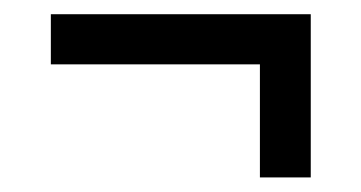

<svg xmlns="http://www.w3.org/2000/svg" viewBox="-20 -504 508 270"><path d="M345.5 -254.5V-413.5H51.5V-484H417V-254.5Z"/></svg>

Font: Big Shoulders Text Thin Medium
Style: Regular
Weight: 500
Version: Version 2.002